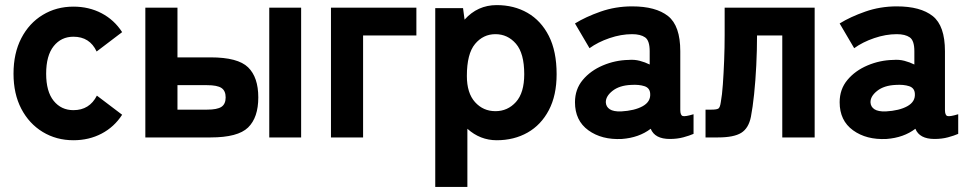

<svg xmlns="http://www.w3.org/2000/svg" viewBox="-20 -539 3808 753"><path d="M268 11Q201 11 147.5 -21.5Q94 -54 63.5 -112.5Q33 -171 33 -250Q33 -330 63.5 -389Q94 -448 147.5 -480.5Q201 -513 268 -513Q329 -513 378.5 -487Q428 -461 459 -413L359 -337Q332 -395 268 -395Q220 -395 190.5 -358Q161 -321 161 -250Q161 -180 190.5 -143.5Q220 -107 268 -107Q331 -107 360 -164L459 -89Q428 -41 378.5 -15Q329 11 268 11Z M550 0V-509H676V-314H806Q913 -314 953 -275Q993 -236 993 -157Q993 -78 953 -39Q913 0 806 0ZM1036 0V-509H1161V0ZM676 -109H792Q832 -109 848.5 -120Q865 -131 865 -157Q865 -183 848.5 -194Q832 -205 792 -205H676Z M1278 0V-509H1613V-400H1404V0Z M1687 194V-507H1796L1802 -462Q1853 -519 1928 -519Q1996 -519 2049 -488.5Q2102 -458 2132.5 -398Q2163 -338 2163 -248Q2163 -165 2132.5 -107Q2102 -49 2049 -19Q1996 11 1928 11Q1863 11 1813 -34V194ZM1923 -103Q1971 -103 2003.5 -139Q2036 -175 2036 -248Q2036 -330 2003.5 -367.5Q1971 -405 1923 -405Q1875 -405 1843 -366.5Q1811 -328 1811 -241Q1811 -174 1843 -138.5Q1875 -103 1923 -103Z M2419 6Q2340 10 2287.5 -28Q2235 -66 2235 -138Q2235 -189 2265.5 -225.5Q2296 -262 2344.5 -282.5Q2393 -303 2445 -304Q2468 -306 2489 -300.5Q2510 -295 2528 -286V-338Q2528 -380 2510 -392.5Q2492 -405 2459 -405Q2416 -405 2370.5 -389.5Q2325 -374 2292 -350L2235 -447Q2277 -473 2335.5 -493.5Q2394 -514 2459 -514Q2552 -514 2600 -476Q2648 -438 2648 -338V-108Q2648 -87 2657.5 -84Q2667 -81 2700 -91V-14Q2684 -7 2660 -0.5Q2636 6 2607 6Q2548 6 2532 -34Q2486 1 2419 6ZM2416 -102Q2469 -105 2500.5 -122.5Q2532 -140 2530 -171Q2529 -194 2507.5 -201Q2486 -208 2455 -206Q2409 -204 2382 -182.5Q2355 -161 2356 -137Q2357 -120 2371.5 -110.5Q2386 -101 2416 -102Z M2747 0V-109H2770Q2790 -109 2797 -113Q2804 -117 2807 -139Q2812 -166 2815 -208.5Q2818 -251 2820 -301.5Q2822 -352 2822 -402V-509H3175V0H3048V-400H2949Q2949 -342 2946 -282Q2943 -222 2937.5 -169.5Q2932 -117 2925 -81Q2916 -36 2887 -18Q2858 0 2796 0Z M3457 6Q3378 10 3325.5 -28Q3273 -66 3273 -138Q3273 -189 3303.5 -225.5Q3334 -262 3382.5 -282.5Q3431 -303 3483 -304Q3506 -306 3527 -300.5Q3548 -295 3566 -286V-338Q3566 -380 3548 -392.5Q3530 -405 3497 -405Q3454 -405 3408.5 -389.5Q3363 -374 3330 -350L3273 -447Q3315 -473 3373.5 -493.5Q3432 -514 3497 -514Q3590 -514 3638 -476Q3686 -438 3686 -338V-108Q3686 -87 3695.5 -84Q3705 -81 3738 -91V-14Q3722 -7 3698 -0.5Q3674 6 3645 6Q3586 6 3570 -34Q3524 1 3457 6ZM3454 -102Q3507 -105 3538.5 -122.5Q3570 -140 3568 -171Q3567 -194 3545.5 -201Q3524 -208 3493 -206Q3447 -204 3420 -182.5Q3393 -161 3394 -137Q3395 -120 3409.5 -110.5Q3424 -101 3454 -102Z"/></svg>

Font: Zen Kaku Gothic Antique Black
Style: Regular
Weight: 900
Designer: Yoshimichi Ohira
Foundry: Positype
Version: Version 1.001